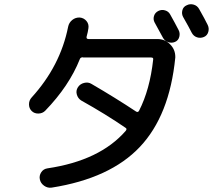

<svg xmlns="http://www.w3.org/2000/svg" viewBox="-20 -856 1040 915"><path d="M756.8 -675.8Q722.7 -737.3 716.8 -749Q709 -763.7 713.9 -779.8Q718.8 -795.9 734.4 -803.7Q750 -811.5 766.6 -806.6Q783.2 -801.8 791 -787.1Q812.5 -749 831.1 -712.9Q838.9 -698.2 834.5 -680.7Q830.1 -663.1 814 -656.2Q797.9 -649.4 781.2 -655.3Q764.6 -661.1 756.8 -675.8ZM928.7 -813.5Q957 -763.7 969.7 -737.3Q977.5 -721.7 972.7 -704.1Q967.8 -686.5 951.7 -679.7Q935.5 -672.9 918.9 -678.2Q902.3 -683.6 893.6 -700.2Q880.9 -725.6 852.5 -775.4Q844.7 -790 849.1 -807.1Q853.5 -824.2 870.1 -831.1Q885.7 -838.9 902.8 -834Q919.9 -829.1 928.7 -813.5ZM195.3 -328.1Q182.6 -315.4 163.1 -314.9Q143.6 -314.5 130.9 -327.1Q118.2 -339.8 118.2 -358.9Q118.2 -377.9 130.9 -391.6Q267.6 -542 304.7 -728.5Q308.6 -748 324.2 -760.7Q339.8 -773.4 360.4 -772.5Q379.9 -770.5 392.1 -755.9Q404.3 -741.2 401.4 -721.7Q399.4 -705.1 392.6 -680.7Q390.6 -669.9 402.3 -669.9H730.5Q765.6 -669.9 790.5 -645Q815.4 -620.1 815.4 -585V-582Q788.1 -305.7 646.5 -155.8Q504.9 -5.9 226.6 38.1Q207 41 190.4 29.3Q173.8 17.6 169.9 -1Q166 -18.6 176.3 -34.7Q186.5 -50.8 206.1 -53.7Q456.1 -90.8 579.1 -232.4Q586.9 -242.2 578.1 -247.1Q484.4 -311.5 367.2 -377Q351.6 -386.7 346.2 -405.3Q340.8 -423.8 351.1 -439.9Q361.3 -456.1 380.9 -460.9Q400.4 -465.8 416 -456.1Q530.3 -389.6 628.9 -324.2Q637.7 -319.3 642.6 -328.1Q694.3 -428.7 710 -572.3Q711.9 -582 700.2 -582H376Q376 -583 375 -583Q363.3 -583 360.4 -574.2Q309.6 -446.3 195.3 -328.1Z"/></svg>

Font: Rounded-X Mgen+ 2m medium
Style: Regular
Weight: 500
Designer: [Source Han Sans]
Ryoko NISHIZUKA  (kana & ideographs); Paul D. Hunt (Latin, Greek & Cyrillic); Wenlong ZHANG  (bopomofo
Version: Version 1.059.20150602